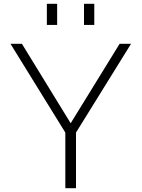

<svg xmlns="http://www.w3.org/2000/svg" viewBox="-20 -988 743 1008"><path d="M35 0ZM379 -292V0H323V-292L35 -758H95L351 -341L608 -758H668ZM421 -968H475V-857H421ZM226 -968H280V-857H226Z"/></svg>

Font: Biryani ExtraLight
Style: Regular
Weight: 275
Designer: Dan Reynolds and Mathieu Reguer
Foundry: Dan Reynolds and Mathieu Reguer
Version: Version 1.004; ttfautohint (v1.1) -l 5 -r 5 -G 72 -x 0 -D la